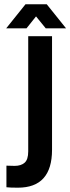

<svg xmlns="http://www.w3.org/2000/svg" viewBox="-20 -868 326 890"><path d="M9.8 0V-100.1Q22 -99.1 47.9 -99.1Q77.6 -99.1 94.2 -113.8Q110.8 -128.4 110.8 -166V-700.2H221.2V-173.8Q221.2 2 63 2Q27.8 2 9.8 0ZM103 -736.8H8.8L98.1 -848.1H196.8L286.1 -736.8H191.9L147 -792Z"/></svg>

Font: VL Bebas Neue Bold
Style: Regular
Weight: 700
Designer: Ryoichi Tsunekawa
Foundry: Ryoichi Tsunekawa
Version: Version 1.300